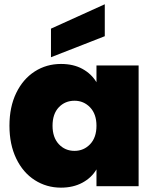

<svg xmlns="http://www.w3.org/2000/svg" viewBox="-20 -865 720 892"><path d="M23.9 -280.8Q23.9 -368.2 55.4 -433.1Q86.9 -498 141.4 -533Q195.8 -567.9 263.2 -567.9Q321.3 -567.9 363 -544.9Q404.8 -522 428.2 -482.9V-561H624V0H428.2V-78.1Q405.3 -39.1 362.5 -16.1Q319.8 6.8 263.2 6.8Q196.3 6.8 141.6 -28.1Q86.9 -63 55.4 -128.4Q23.9 -193.8 23.9 -280.8ZM216.8 -599.1V-731.9L466.8 -845.2V-696.8ZM224.1 -280.8Q224.1 -226.6 253.2 -195.3Q282.2 -164.1 326.2 -164.1Q369.1 -164.1 398.7 -195.1Q428.2 -226.1 428.2 -280.8Q428.2 -335 398.7 -366Q369.1 -397 326.2 -397Q282.2 -397 253.2 -366.5Q224.1 -335.9 224.1 -280.8Z"/></svg>

Font: Poppins ExtraBold
Style: Regular
Weight: 800
Designer: Ninad Kale (Devanagari), Jonny Pinhorn (Latin)
Foundry: Indian Type Foundry
Version: 4.004